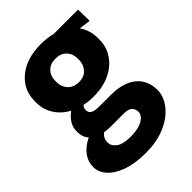

<svg xmlns="http://www.w3.org/2000/svg" viewBox="-218 -639 954 954"><g transform="rotate(-45 258.5 -162.0)"><path d="M314.5 -113.3Q401.9 -113.3 449.2 -74.2Q496.6 -35.2 496.6 34.7Q496.6 65.4 479.2 97.2Q461.9 128.9 428.5 155.3Q395 181.6 346.7 197.8Q298.3 213.9 235.8 213.9Q159.7 213.9 106.9 195.1Q54.2 176.3 26.9 145.5Q-0.5 114.7 -0.5 79.1Q-0.5 49.8 11.7 26.9Q23.9 3.9 43.9 -13.2Q64 -30.3 87.9 -41.5Q66.4 -64 66.4 -102.5Q66.4 -135.7 82.3 -158.7Q98.1 -181.6 120.1 -196.8Q75.2 -221.2 50.3 -260.7Q25.4 -300.3 25.4 -347.7V-358.4Q25.4 -438.5 86.2 -488.3Q147 -538.1 247.6 -538.1Q291.5 -538.1 327.6 -528.3H499.5L500.5 -447.8L439.5 -456.1Q469.2 -414.1 469.2 -358.4V-347.7Q469.2 -297.4 442.1 -256.6Q415 -215.8 365.5 -191.7Q315.9 -167.5 248.5 -167.5Q214.4 -167.5 183.6 -174.3Q173.3 -164.1 173.3 -148.4Q173.3 -133.8 181.4 -126.2Q189.5 -118.7 203.4 -116Q217.3 -113.3 233.9 -113.3ZM168.9 -358.9V-346.7Q168.9 -315.9 189.9 -293Q210.9 -270 248.5 -270Q285.2 -270 305.7 -293Q326.2 -315.9 326.2 -346.7V-358.9Q326.2 -392.1 305.2 -413.8Q284.2 -435.5 247.6 -435.5Q210.4 -435.5 189.7 -413.8Q168.9 -392.1 168.9 -358.9ZM235.8 103.5Q277.3 103.5 303 94.5Q328.6 85.4 340.8 71.5Q353 57.6 353 43.5Q353 32.2 348.1 21.7Q343.3 11.2 330.6 4.4Q317.9 -2.4 293.9 -2.4H202.6Q180.7 -2.4 160.2 -5.9Q136.2 10.7 136.2 43Q136.2 67.4 160.6 85.4Q185.1 103.5 235.8 103.5Z"/></g></svg>

Font: Robert Sans Black
Style: Regular
Weight: 900
Designer: Christian Robertson (extended by Adam Twardoch)
Foundry: Google
Version: Version 12.135;April 2, 2019;FontCreator 11.5.0.2425 64-bit;